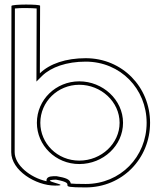

<svg xmlns="http://www.w3.org/2000/svg" viewBox="-20 -810 703 838"><path d="M29 -146C29 -66 136 0 220 0C304 0 136 -23 224 -26C334 -6 205 8 354 8C514 8 635 -118 635 -274C635 -430 514 -556 354 -556C268 -556 197 -532 154 -490L155 -785C155 -792 30 -792 30 -784ZM44 -146 45 -773C69 -776 118 -775 140 -773L139 -454L164 -479C203 -517 271 -541 354 -541C506 -541 620 -422 620 -274C620 -126 506 -7 354 -7C317 -7 297 -8 289 -9C285 -28 267 -34 227 -41H223C215 -41 209 -41 204 -40C204 -40 180 -39 183 -19C111 -35 44 -90 44 -146ZM141 -274C141 -176 222 -94 326 -94C431 -94 517 -175 517 -274C517 -375 428 -455 326 -455C224 -455 141 -375 141 -274ZM156 -274C156 -366 232 -440 326 -440C421 -440 502 -366 502 -274C502 -184 423 -109 326 -109C230 -109 156 -184 156 -274Z"/></svg>

Font: Ampere
Style: OuLn
Weight: 400
Version: Version 1